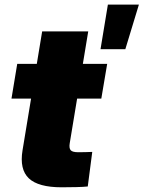

<svg xmlns="http://www.w3.org/2000/svg" viewBox="-20 -794 610 816"><path d="M435.5 -522.5 410.6 -375H28.8L53.2 -522.5ZM159.2 -660.6H355L276.4 -185.5Q272.9 -164.1 280.5 -155.5Q288.1 -147 313 -147Q325.2 -147 344.7 -147.5Q364.3 -147.9 372.1 -148.4L353 -1.5Q335 0.5 304.4 1.2Q273.9 2 242.2 2Q142.6 2 102.5 -36.1Q62.5 -74.2 75.7 -154.8ZM407.2 -585 438.5 -774.4H570.3L512.7 -585Z"/></svg>

Font: Inter 28pt Black
Style: Italic
Weight: 900
Italic angle: -9.3988°
Designer: Rasmus Andersson
Foundry: rsms
Version: Version 4.001;git-66647c0bb